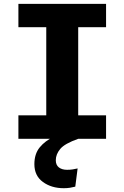

<svg xmlns="http://www.w3.org/2000/svg" viewBox="-20 -731 655 1011"><path d="M538.5 -710.8V-587.7H391.8V-123.6H538.5V0H76.9V-123.6H223.6V-587.7H76.9V-710.8ZM373.8 -52.8 391.8 0Q320.5 25.1 297.2 53.3Q273.8 81.5 273.8 112.8Q273.8 137.9 290 150.5Q306.2 163.1 333.3 163.1Q349.7 163.1 362.8 161Q375.9 159 388.7 155.9L376.4 251.8Q362.6 255.4 348.2 257.7Q333.8 260 315.9 260Q250.8 260 205.9 227.2Q161 194.4 161 133.3Q161 79.5 189.2 44.9Q217.4 10.3 265.9 -12.3Q314.4 -34.9 373.8 -52.8Z"/></svg>

Font: Fira Code
Style: Bold
Weight: 700
Monospace: yes
Designer: Carrois Corporate, Edenspiekermann AG, Nikita Prokopov
Foundry: Carrois Corporate, Edenspiekermann AG, Nikita Prokopov
Version: Version 6.000; ttfautohint (v1.8.2) -l 8 -r 50 -G 200 -x 14 